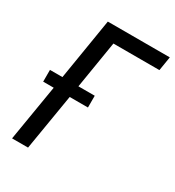

<svg xmlns="http://www.w3.org/2000/svg" viewBox="-177 -841 865 947"><g transform="rotate(30 255.5 -367.5)"><path d="M37 0 90 -319H30V-386H101L158 -735H511L498 -655H236L192 -386H285V-319H181L128 0Z"/></g></svg>

Font: Iosevka Term Curly Medium
Style: Italic
Weight: 500
Italic angle: -9°
Designer: Belleve Invis
Foundry: Belleve Invis
Version: Version 32.3.0